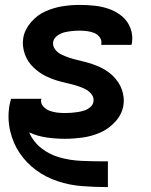

<svg xmlns="http://www.w3.org/2000/svg" viewBox="-20 -558 616 783"><path d="M419 205H420V100H419Q415 100 410.5 100Q406 100 402 100Q357 100 312 98Q267 96 225 84.5Q183 73 149.5 47Q116 21 99 -18Q132 -3 169 2.5Q206 8 245 8Q280 8 316.5 3Q353 -2 388 -17Q423 -32 450 -61.5Q477 -91 483 -127Q486 -145 484 -162Q482 -179 476.5 -194Q471 -209 462 -222.5Q453 -236 441.5 -247.5Q430 -259 416.5 -268Q403 -277 388 -284Q373 -291 357 -296.5Q341 -302 325 -306Q309 -310 292.5 -314Q276 -318 260 -323.5Q244 -329 229.5 -336Q215 -343 204.5 -357Q194 -371 197 -388Q200 -403 214.5 -413Q229 -423 244 -426.5Q259 -430 274.5 -431.5Q290 -433 305 -433Q320 -433 335.5 -431Q351 -429 364.5 -423.5Q378 -418 387 -405.5Q396 -393 393 -378V-375H516Q517 -379 518 -382Q523 -414 512 -443Q501 -472 478.5 -491Q456 -510 427.5 -520.5Q399 -531 368 -534.5Q337 -538 305 -538Q270 -538 235 -532.5Q200 -527 166 -512Q132 -497 106.5 -467.5Q81 -438 75 -404Q72 -386 74 -369Q76 -352 81.5 -336.5Q87 -321 96 -307.5Q105 -294 116.5 -283Q128 -272 141.5 -262.5Q155 -253 170 -246Q185 -239 200.5 -233.5Q216 -228 232.5 -224Q249 -220 265.5 -216Q282 -212 297.5 -207Q313 -202 328 -194.5Q343 -187 353.5 -173.5Q364 -160 361 -143Q359 -130 347.5 -120.5Q336 -111 323 -107Q310 -103 297 -101Q284 -99 271 -98Q258 -97 245 -97Q228 -97 212 -99Q196 -101 181.5 -106.5Q167 -112 156 -124.5Q145 -137 148 -153Q148 -154 149 -155H25Q21 -141 18 -126Q10 -74 21.5 -24Q33 26 60.5 66.5Q88 107 127.5 136Q167 165 215 181Q263 197 315 201Q367 205 419 205Z"/></svg>

Font: Iosevka Sparkle
Style: Bold Italic
Weight: 700
Italic angle: -9°
Designer: Belleve Invis
Foundry: Belleve Invis
Version: Version 4.5.0; ttfautohint (v1.8.3)